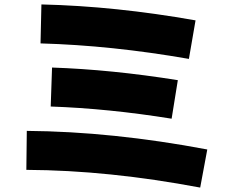

<svg xmlns="http://www.w3.org/2000/svg" viewBox="-20 -791 1040 867"><path d="M863 -699 833 -525Q484 -586 163 -595L167 -771Q336 -767 509 -749Q682 -731 863 -699ZM783 -429 755 -255Q469 -301 209 -310L215 -486Q482 -477 783 -429ZM916 -116 884 56Q676 17 481.5 -3Q287 -23 99 -24L101 -200Q487 -197 916 -116Z"/></svg>

Font: Murecho Black
Style: Regular
Weight: 900
Designer: Neil Summerour
Foundry: Positype
Version: Version 1.010; ttfautohint (v1.8.3)